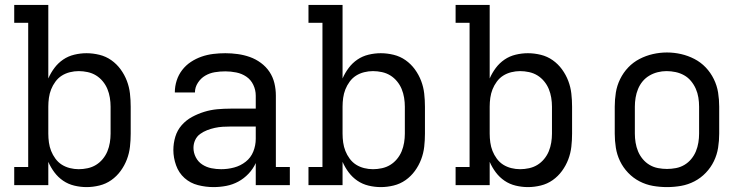

<svg xmlns="http://www.w3.org/2000/svg" viewBox="-20 -755 3040 783"><path d="M333 8Q308 8 283 2Q258 -4 237.5 -18Q217 -32 202 -52Q187 -72 177 -95V0H38V-74H95V-662H38V-735H177V-435Q187 -458 202 -478Q217 -498 237.5 -512Q258 -526 283 -532Q308 -538 333 -538Q359 -538 385.5 -531.5Q412 -525 434 -509.5Q456 -494 472 -472Q488 -450 497.5 -425Q507 -400 510 -373.5Q513 -347 513 -320V-210Q513 -183 510 -156.5Q507 -130 497.5 -105Q488 -80 472 -58Q456 -36 434 -20.5Q412 -5 385.5 1.5Q359 8 333 8ZM301 -65Q319 -65 337.5 -69Q356 -73 371.5 -82.5Q387 -92 399 -106.5Q411 -121 418 -138Q425 -155 428 -173.5Q431 -192 431 -210V-320Q431 -338 428 -356.5Q425 -375 418 -392Q411 -409 399 -423.5Q387 -438 371.5 -447.5Q356 -457 337.5 -461Q319 -465 301 -465Q283 -465 265 -460.5Q247 -456 232 -446.5Q217 -437 206 -422Q195 -407 188.5 -390.5Q182 -374 179.5 -356Q177 -338 177 -320V-210Q177 -192 179.5 -174Q182 -156 188.5 -139.5Q195 -123 206 -108Q217 -93 232 -83.5Q247 -74 265 -69.5Q283 -65 301 -65Z M851 8Q819 8 787.5 0Q756 -8 732.5 -29Q709 -50 698 -81Q687 -112 687 -143Q687 -171 695 -197.5Q703 -224 721 -244.5Q739 -265 763 -278Q787 -291 813 -299Q839 -307 866 -309.5Q893 -312 921 -312H1023V-365Q1023 -388 1013 -409Q1003 -430 984.5 -442.5Q966 -455 943.5 -459.5Q921 -464 899 -464Q877 -464 856 -460.5Q835 -457 817 -446.5Q799 -436 787 -417.5Q775 -399 775 -378Q775 -378 775 -378Q775 -378 775 -378H693Q693 -378 693 -378.5Q693 -379 693 -379Q693 -403 700.5 -426.5Q708 -450 723 -469.5Q738 -489 758.5 -502.5Q779 -516 802 -524Q825 -532 849.5 -535Q874 -538 899 -538Q924 -538 949.5 -534.5Q975 -531 999 -522.5Q1023 -514 1044 -498.5Q1065 -483 1079 -462Q1093 -441 1099 -416Q1105 -391 1105 -365V-74H1162V0H1023V-90Q1012 -66 993.5 -46.5Q975 -27 952 -14.5Q929 -2 903 3Q877 8 851 8ZM882 -65Q909 -65 935 -72Q961 -79 982 -95.5Q1003 -112 1013 -137Q1023 -162 1023 -189V-239H921Q904 -239 888 -238Q872 -237 856 -233.5Q840 -230 824.5 -224Q809 -218 796 -208.5Q783 -199 776 -184Q769 -169 769 -152Q769 -132 778.5 -113.5Q788 -95 805 -84Q822 -73 842 -69Q862 -65 882 -65Z M1533 8Q1508 8 1483 2Q1458 -4 1437.5 -18Q1417 -32 1402 -52Q1387 -72 1377 -95V0H1238V-74H1295V-662H1238V-735H1377V-435Q1387 -458 1402 -478Q1417 -498 1437.5 -512Q1458 -526 1483 -532Q1508 -538 1533 -538Q1559 -538 1585.5 -531.5Q1612 -525 1634 -509.5Q1656 -494 1672 -472Q1688 -450 1697.5 -425Q1707 -400 1710 -373.5Q1713 -347 1713 -320V-210Q1713 -183 1710 -156.5Q1707 -130 1697.5 -105Q1688 -80 1672 -58Q1656 -36 1634 -20.5Q1612 -5 1585.5 1.5Q1559 8 1533 8ZM1501 -65Q1519 -65 1537.5 -69Q1556 -73 1571.5 -82.5Q1587 -92 1599 -106.5Q1611 -121 1618 -138Q1625 -155 1628 -173.5Q1631 -192 1631 -210V-320Q1631 -338 1628 -356.5Q1625 -375 1618 -392Q1611 -409 1599 -423.5Q1587 -438 1571.5 -447.5Q1556 -457 1537.5 -461Q1519 -465 1501 -465Q1483 -465 1465 -460.5Q1447 -456 1432 -446.5Q1417 -437 1406 -422Q1395 -407 1388.5 -390.5Q1382 -374 1379.5 -356Q1377 -338 1377 -320V-210Q1377 -192 1379.5 -174Q1382 -156 1388.5 -139.5Q1395 -123 1406 -108Q1417 -93 1432 -83.5Q1447 -74 1465 -69.5Q1483 -65 1501 -65Z M2133 8Q2108 8 2083 2Q2058 -4 2037.5 -18Q2017 -32 2002 -52Q1987 -72 1977 -95V0H1838V-74H1895V-662H1838V-735H1977V-435Q1987 -458 2002 -478Q2017 -498 2037.5 -512Q2058 -526 2083 -532Q2108 -538 2133 -538Q2159 -538 2185.5 -531.5Q2212 -525 2234 -509.5Q2256 -494 2272 -472Q2288 -450 2297.5 -425Q2307 -400 2310 -373.5Q2313 -347 2313 -320V-210Q2313 -183 2310 -156.5Q2307 -130 2297.5 -105Q2288 -80 2272 -58Q2256 -36 2234 -20.5Q2212 -5 2185.5 1.5Q2159 8 2133 8ZM2101 -65Q2119 -65 2137.5 -69Q2156 -73 2171.5 -82.5Q2187 -92 2199 -106.5Q2211 -121 2218 -138Q2225 -155 2228 -173.5Q2231 -192 2231 -210V-320Q2231 -338 2228 -356.5Q2225 -375 2218 -392Q2211 -409 2199 -423.5Q2187 -438 2171.5 -447.5Q2156 -457 2137.5 -461Q2119 -465 2101 -465Q2083 -465 2065 -460.5Q2047 -456 2032 -446.5Q2017 -437 2006 -422Q1995 -407 1988.5 -390.5Q1982 -374 1979.5 -356Q1977 -338 1977 -320V-210Q1977 -192 1979.5 -174Q1982 -156 1988.5 -139.5Q1995 -123 2006 -108Q2017 -93 2032 -83.5Q2047 -74 2065 -69.5Q2083 -65 2101 -65Z M2700 8Q2671 8 2642.5 3Q2614 -2 2588 -15.5Q2562 -29 2541.5 -50.5Q2521 -72 2508.5 -98Q2496 -124 2491.5 -152.5Q2487 -181 2487 -210V-320Q2487 -349 2491.5 -377.5Q2496 -406 2509 -432.5Q2522 -459 2542 -480Q2562 -501 2588 -514.5Q2614 -528 2642.5 -534.5Q2671 -541 2700 -541Q2729 -541 2757.5 -534.5Q2786 -528 2812 -514.5Q2838 -501 2858 -480Q2878 -459 2891 -432.5Q2904 -406 2908.5 -377.5Q2913 -349 2913 -320V-210Q2913 -181 2908.5 -152.5Q2904 -124 2891.5 -98Q2879 -72 2858.5 -50.5Q2838 -29 2812 -15.5Q2786 -2 2757.5 3Q2729 8 2700 8ZM2700 -66Q2718 -66 2736.5 -69.5Q2755 -73 2771 -82.5Q2787 -92 2799 -106.5Q2811 -121 2818 -138Q2825 -155 2828 -173.5Q2831 -192 2831 -210V-320Q2831 -339 2828 -357.5Q2825 -376 2817.5 -393Q2810 -410 2798 -424.5Q2786 -439 2770 -448Q2754 -457 2735.5 -461Q2717 -465 2698 -465Q2680 -465 2662 -460.5Q2644 -456 2628 -446.5Q2612 -437 2600.5 -423Q2589 -409 2582 -392Q2575 -375 2572 -356.5Q2569 -338 2569 -320V-210Q2569 -192 2572 -173.5Q2575 -155 2582 -138Q2589 -121 2601 -106.5Q2613 -92 2629 -82.5Q2645 -73 2663.5 -69.5Q2682 -66 2700 -66Z"/></svg>

Font: Iosevka Slab Extended
Style: Regular
Weight: 400
Width: 7
Monospace: yes
Designer: Belleve Invis
Foundry: Belleve Invis
Version: Version 11.1.1; ttfautohint (v1.8.3)